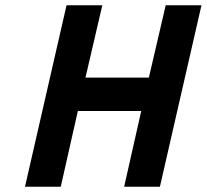

<svg xmlns="http://www.w3.org/2000/svg" viewBox="-20 -710 786 730"><path d="M517 -288H276L211 0H75L233 -690H369L305 -415H546L610 -690H746L588 0H452Z"/></svg>

Font: Panefresco 999wt
Style: Italic
Weight: 900
Version: Version 1.001